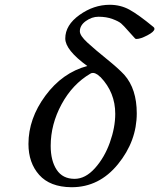

<svg xmlns="http://www.w3.org/2000/svg" viewBox="-20 -771 666 803"><path d="M345 -495Q253 -562 253 -610Q253 -666 312.5 -708.5Q372 -751 439 -751Q484 -751 521.5 -730.5Q559 -710 622 -658Q626 -655 626 -650Q625 -638 596 -623Q567 -608 551 -608Q547 -608 545 -610Q537 -618 517 -641Q497 -664 486.5 -673Q476 -682 450.5 -691.5Q425 -701 392 -701Q364 -701 339 -683Q314 -665 314 -640Q314 -622 345.5 -593Q377 -564 426 -524.5Q475 -485 500 -458Q552 -399 552 -297Q552 -181 473.5 -84.5Q395 12 280 12H278Q189 11 144 -39.5Q99 -90 99 -169Q99 -275 170 -371Q241 -467 345 -495ZM292 -23Q337 -23 377 -67.5Q417 -112 439.5 -175Q462 -238 462 -295Q462 -384 401 -448L396 -452Q392 -456 388.5 -458.5Q385 -461 379.5 -463.5Q374 -466 369 -466Q362 -466 358 -463Q283 -419 237.5 -335Q192 -251 192 -161Q192 -99 217 -61Q242 -23 292 -23Z"/></svg>

Font: Lingua Franca
Style: Italic
Weight: 400
Italic angle: -13°
Version: Version 1.19